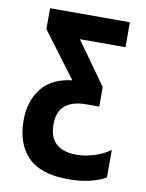

<svg xmlns="http://www.w3.org/2000/svg" viewBox="-82 -773 638 841"><g transform="rotate(10 236.5 -352.0)"><path d="M446 -27V-150Q418 -128 376 -115Q334 -102 298 -102Q175 -102 175 -216Q175 -327 303 -327H359V-414L224 -603H427V-714H72V-621L223 -420Q131 -409 87 -352Q43 -295 43 -210Q43 -107 100 -48.5Q157 10 280 10Q380 10 446 -27Z"/></g></svg>

Font: Noto Sans UI Condensed
Style: Bold
Weight: 700
Width: 3
Designer: Monotype Design Team
Foundry: Monotype Imaging Inc.
Version: 1.001